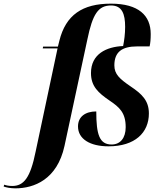

<svg xmlns="http://www.w3.org/2000/svg" viewBox="-167 -791 882 1051"><path d="M-83 240C19 240 146 192 186 8L311 -574C340 -715 371 -761 441 -761C501 -761 518 -715 518 -644C518 -605 513 -569 507 -539C416 -535 331 -496 331 -391C331 -318 372 -282 432 -241C487 -204 521 -174 521 -95C521 -35 491 0 444 0C377 0 360 -55 360 -181C300 -181 260 -152 260 -99C260 -30 326 10 427 10C572 10 648 -65 648 -170C648 -241 609 -277 548 -318C488 -359 459 -385 459 -433C459 -506 500 -537 584 -537H652C656 -555 658 -575 658 -605C658 -706 592 -771 440 -771C284 -771 193 -709 158 -568L150 -536H69L67 -526H148L28 39C-1 183 -37 227 -100 227C-119 227 -133 224 -144 220L-147 230C-134 235 -109 240 -83 240Z"/></svg>

Font: Noto Serif Display
Style: Bold Italic
Weight: 700
Italic angle: -12°
Designer: Monotype Design Team
Foundry: Monotype Imaging Inc.
Version: Version 2.009